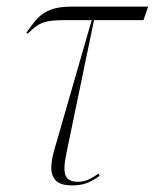

<svg xmlns="http://www.w3.org/2000/svg" viewBox="-20 -556 469 582"><path d="M199 6Q163 6 149 -9Q135 -24 135.5 -48.5Q136 -73 145 -103L258 -495H178Q145 -495 126 -491.5Q107 -488 93.5 -479Q80 -470 64 -454L60 -457Q77 -482 93 -499.5Q109 -517 133.5 -526.5Q158 -536 198 -536H429L415 -495H265L181 -90Q171 -42 179 -23.5Q187 -5 216 -5Q235 -5 251 -13Q267 -21 278 -30L282 -23Q262 -8 243 -1Q224 6 199 6Z"/></svg>

Font: Noto Serif Display Condensed ExtraLight
Style: Italic
Weight: 200
Width: 3
Italic angle: -12°
Designer: Monotype Design Team
Foundry: Monotype Imaging Inc.
Version: Version 2.009